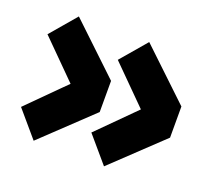

<svg xmlns="http://www.w3.org/2000/svg" viewBox="-96 -643 831 764"><g transform="rotate(20 319.0 -261.0)"><path d="M323.7 -194.8 115.7 2.4 22.5 -106.9 176.3 -260.7 22.5 -414.6 115.7 -523.9 323.7 -326.7ZM621.6 -194.8 413.6 2.4 320.3 -106.9 474.1 -260.7 320.3 -414.6 413.6 -523.9 621.6 -326.7Z"/></g></svg>

Font: Bevan
Style: Regular
Weight: 400
Foundry: vernon adams
Version: Version 1.000